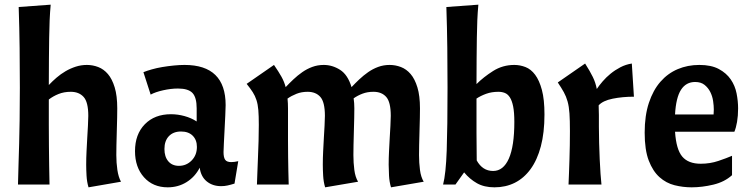

<svg xmlns="http://www.w3.org/2000/svg" viewBox="-20 -790 3211 822"><path d="M197 -770Q194 -737 192.5 -702.5Q191 -668 190.5 -627Q190 -586 189.5 -537Q189 -488 189 -426Q204 -442 222 -457.5Q240 -473 260.5 -485Q281 -497 304 -504.5Q327 -512 352 -512Q377 -512 400.5 -503Q424 -494 442 -473Q460 -452 471 -416Q482 -380 482 -326Q482 -312 481.5 -285Q481 -258 480 -227.5Q479 -197 478.5 -169Q478 -141 478 -126Q478 -93 482.5 -62.5Q487 -32 498 -12L359 12Q352 -11 350.5 -38Q349 -65 349 -85Q349 -113 350.5 -142.5Q352 -172 353.5 -199.5Q355 -227 356.5 -251.5Q358 -276 358 -294Q358 -353 338 -375Q318 -397 283 -397Q254 -397 230.5 -387.5Q207 -378 189 -364Q189 -305 189 -256Q189 -207 189.5 -163.5Q190 -120 190.5 -80Q191 -40 192 0H57Q58 -52 59.5 -92Q61 -132 62 -175.5Q63 -219 64 -274.5Q65 -330 65 -414Q65 -499 64 -584.5Q63 -670 60 -760Z M698 12Q635 12 596.5 -31Q558 -74 558 -143Q558 -215 600 -258Q642 -301 712 -301Q741 -301 770 -293Q799 -285 822 -270V-326Q822 -373 804 -392Q786 -411 742 -411Q712 -411 678.5 -403.5Q645 -396 625 -385L594 -481Q609 -487 630 -493Q651 -499 675 -503Q699 -507 724 -509.5Q749 -512 770 -512Q946 -512 946 -340Q946 -325 944.5 -296Q943 -267 941.5 -235.5Q940 -204 938.5 -177Q937 -150 937 -139Q937 -116 944 -106Q951 -96 970 -96Q983 -96 1000 -100L984 -4Q968 1 954.5 4Q941 7 927 7Q890 7 865 -13.5Q840 -34 835 -72Q815 -33 779 -10.5Q743 12 698 12ZM746 -80Q778 -80 800.5 -103Q823 -126 823 -161Q823 -191 805 -209Q787 -227 755 -227Q722 -227 703 -207Q684 -187 684 -152Q684 -119 700.5 -99.5Q717 -80 746 -80Z M1654 12Q1647 -11 1645.5 -38Q1644 -65 1644 -85Q1644 -113 1645.5 -142.5Q1647 -172 1648.5 -199.5Q1650 -227 1651.5 -251.5Q1653 -276 1653 -294Q1653 -353 1633.5 -375Q1614 -397 1579 -397Q1553 -397 1532 -389Q1511 -381 1494 -369Q1497 -349 1497 -326Q1497 -312 1496.5 -285Q1496 -258 1495 -227.5Q1494 -197 1493.5 -169Q1493 -141 1493 -126Q1493 -93 1497 -62.5Q1501 -32 1513 -12L1372 12Q1365 -11 1363.5 -38Q1362 -65 1362 -85Q1362 -113 1363.5 -142.5Q1365 -172 1366.5 -199.5Q1368 -227 1369.5 -251.5Q1371 -276 1371 -294Q1371 -353 1351.5 -375Q1332 -397 1297 -397Q1271 -397 1249.5 -388.5Q1228 -380 1211 -368Q1213 -348 1213 -325Q1213 -302 1213 -271Q1213 -225 1213 -188Q1213 -151 1213.5 -119Q1214 -87 1214.5 -58.5Q1215 -30 1216 0H1080Q1081 -24 1082 -54Q1083 -84 1084.5 -117.5Q1086 -151 1087 -186.5Q1088 -222 1088 -255Q1088 -294 1086 -318.5Q1084 -343 1078 -361.5Q1072 -380 1062 -395.5Q1052 -411 1036 -431L1153 -512Q1173 -483 1185 -461.5Q1197 -440 1203 -417Q1218 -433 1236 -450Q1254 -467 1274 -481Q1294 -495 1317 -503.5Q1340 -512 1366 -512Q1403 -512 1436 -491Q1469 -470 1485 -417Q1500 -433 1518 -450Q1536 -467 1556 -481Q1576 -495 1599 -503.5Q1622 -512 1648 -512Q1673 -512 1696.5 -503Q1720 -494 1738 -473Q1756 -452 1767 -416Q1778 -380 1778 -326Q1778 -312 1777.5 -285Q1777 -258 1776 -227.5Q1775 -197 1774.5 -169Q1774 -141 1774 -126Q1774 -93 1778 -62.5Q1782 -32 1794 -12Z M2028 -770Q2025 -738 2023.5 -703.5Q2022 -669 2021.5 -628.5Q2021 -588 2020.5 -539Q2020 -490 2020 -430Q2050 -460 2091 -486Q2132 -512 2182 -512Q2206 -512 2229.5 -503Q2253 -494 2271 -470Q2289 -446 2300 -405Q2311 -364 2311 -300Q2311 -222 2295.5 -163.5Q2280 -105 2251.5 -66Q2223 -27 2184 -7.5Q2145 12 2097 12Q2053 12 2022 -5.5Q1991 -23 1967 -52L1930 0H1877Q1889 -46 1892.5 -146Q1896 -246 1896 -414Q1896 -499 1895 -584.5Q1894 -670 1891 -760ZM2114 -397Q2085 -397 2061.5 -388.5Q2038 -380 2020 -368Q2020 -284 2020 -221Q2020 -158 2021 -103Q2046 -58 2091 -58Q2135 -58 2158.5 -111Q2182 -164 2182 -268Q2182 -309 2177 -334Q2172 -359 2163 -373Q2154 -387 2141.5 -392Q2129 -397 2114 -397Z M2485 -518Q2506 -485 2518 -460.5Q2530 -436 2535 -409Q2545 -424 2560 -441.5Q2575 -459 2594 -474.5Q2613 -490 2636 -502Q2659 -514 2685 -518L2694 -376Q2645 -376 2603 -367.5Q2561 -359 2543 -339Q2544 -320 2544 -297.5Q2544 -275 2544 -247Q2544 -215 2545 -178.5Q2546 -142 2547.5 -108.5Q2549 -75 2551 -46Q2553 -17 2555 0H2414Q2415 -21 2416 -49Q2417 -77 2418 -107Q2419 -137 2419.5 -168.5Q2420 -200 2420 -229Q2420 -275 2418 -304.5Q2416 -334 2410 -355.5Q2404 -377 2394 -395Q2384 -413 2368 -437Z M2870 -226Q2875 -150 2901 -119.5Q2927 -89 2980 -89Q3020 -89 3055.5 -101Q3091 -113 3114 -123V-40Q3082 -11 3034 0.5Q2986 12 2941 12Q2904 12 2868 3Q2832 -6 2803.5 -31.5Q2775 -57 2757.5 -102.5Q2740 -148 2740 -222Q2740 -295 2758 -349.5Q2776 -404 2807.5 -440Q2839 -476 2881.5 -494Q2924 -512 2974 -512Q3025 -512 3057.5 -494.5Q3090 -477 3108.5 -450Q3127 -423 3133.5 -390Q3140 -357 3140 -326Q3140 -294 3135.5 -268Q3131 -242 3124 -226ZM2956 -439Q2917 -439 2895.5 -405.5Q2874 -372 2870 -300H3035Q3035 -304 3035.5 -310Q3036 -316 3036 -321Q3036 -337 3033 -357.5Q3030 -378 3021 -396Q3012 -414 2996.5 -426.5Q2981 -439 2956 -439Z"/></svg>

Font: CantoraOne
Style: Regular
Weight: 400
Designer: Pablo Impallari, Rodrigo Fuenzalida
Foundry: Pablo Impallari
Version: Version 1.001; ttfautohint (v0.8) -G 200 -r 50